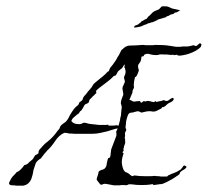

<svg xmlns="http://www.w3.org/2000/svg" viewBox="-20 -581 657 607"><path d="M36 6Q35 6 32.5 6Q30 6 25 5Q15 5 13 4Q7 1 9 -4L15 -16Q20 -24 25 -28Q28 -31 30 -33.5Q32 -36 33 -37Q35 -38 37.5 -39Q40 -40 43 -43L50 -50L57 -59Q66 -61 69 -65Q75 -71 78 -73Q80 -75 82 -76.5Q84 -78 85 -80L91 -90Q93 -91 95 -92Q97 -93 100 -95Q102 -96 102 -101Q102 -105 105 -108Q111 -115 117 -121.5Q123 -128 130 -133Q144 -144 155 -158Q159 -164 161 -166Q163 -169 166 -172Q169 -175 169 -177Q170 -179 170 -180Q170 -181 171 -182Q174 -186 178 -189L188 -196Q196 -205 201 -217Q204 -222 207.5 -227.5Q211 -233 215 -238Q218 -241 221 -244Q224 -247 227 -249Q230 -252 230 -256Q232 -258 233 -259Q234 -260 236 -261Q238 -262 239 -263.5Q240 -265 241 -266Q242 -272 246 -277Q252 -283 254 -286Q256 -289 258 -291.5Q260 -294 262 -296Q270 -304 275 -314Q277 -317 286.5 -324.5Q296 -332 305.5 -340Q315 -348 317 -351Q318 -352 319.5 -353.5Q321 -355 324 -356Q325 -358 325 -359Q325 -360 326 -361Q326 -362 328 -366Q331 -370 334.5 -374Q338 -378 341 -383Q345 -388 347.5 -392.5Q350 -397 352 -401Q354 -404 356 -407Q358 -410 359 -413Q360 -414 360 -415Q360 -416 361 -417L364 -423L367 -425Q378 -437 391 -437Q399 -437 409 -437.5Q419 -438 431 -439Q437 -439 440 -438H460Q466 -438 470 -439Q482 -439 494 -438.5Q506 -438 518 -436L537 -433H542Q546 -433 549.5 -433Q553 -433 556 -434H574Q576 -435 578.5 -435Q581 -435 583 -436Q585 -436 591 -438L595 -437Q597 -435 600 -436H602Q603 -437 605 -439Q607 -441 611 -444Q615 -444 615 -443Q615 -442 617 -441V-440Q616 -439 616 -436Q616 -431 598 -420Q577 -409 556 -406Q554 -406 552 -405.5Q550 -405 548 -405Q542 -405 539 -408Q530 -406 529 -407Q528 -409 520 -407Q519 -408 514 -408Q508 -408 508 -409Q504 -408 495 -409Q491 -409 487.5 -409Q484 -409 482 -408Q479 -407 476 -407Q473 -407 470 -407Q467 -407 463.5 -407.5Q460 -408 456 -409Q450 -411 447 -411Q441 -411 436 -408Q435 -407 435 -406Q435 -405 433 -403Q430 -402 430 -403Q429 -403 427 -401Q427 -395 425 -389Q424 -385 421 -382L417 -376Q416 -372 417 -365Q420 -361 418 -355Q416 -349 414 -345Q412 -340 409 -338Q407 -336 407 -338Q406 -335 404 -324Q403 -318 403 -314.5Q403 -311 403 -310Q405 -304 401 -299Q398 -293 399 -289L389 -265Q392 -265 396 -263Q397 -262 401 -260Q403 -260 406 -260Q409 -260 412 -261Q420 -261 424 -262Q423 -261 423 -259Q424 -259 424 -258Q427 -255 430 -258Q433 -262 437 -261Q439 -259 442 -261Q444 -262 449 -262Q451 -261 453.5 -261Q456 -261 458 -260Q460 -259 462 -259Q464 -259 467 -258Q467 -258 469 -260Q469 -260 469.5 -260Q470 -260 471 -261H473V-260Q472 -259 474 -259Q476 -259 478.5 -259.5Q481 -260 484 -261Q488 -261 490.5 -262Q493 -263 496 -264Q498 -265 502 -263Q503 -261 509 -262Q514 -264 517 -267Q520 -270 527 -272Q529 -270 529 -268V-266Q526 -261 522 -259L512 -254Q510 -253 503 -246L498 -243Q494 -241 494 -243Q490 -239 490 -238L474 -230Q466 -227 459 -229Q452 -230 446 -229Q445 -229 442.5 -228.5Q440 -228 436 -227Q432 -226 429.5 -225.5Q427 -225 427 -225L421 -228Q417 -230 413 -229L402 -226Q399 -225 396 -225Q393 -225 391 -224Q387 -223 384 -216Q383 -213 382 -210Q381 -207 380 -203Q379 -199 378.5 -195.5Q378 -192 378 -188Q377 -184 377 -181Q377 -178 377 -176Q381 -171 378 -167Q374 -160 375 -158Q376 -155 375 -148Q373 -145 375 -143Q377 -141 375 -139Q375 -138 375.5 -136Q376 -134 376 -132Q376 -129 374 -123Q373 -122 373 -121Q373 -120 372 -118Q372 -115 370 -109Q370 -108 370.5 -107.5Q371 -107 371 -105Q371 -104 369 -102Q367 -101 368 -98L371 -96Q369 -92 368 -87.5Q367 -83 366 -79Q366 -77 365.5 -74.5Q365 -72 365 -70Q365 -66 365.5 -62.5Q366 -59 367 -55Q370 -41 377 -37Q378 -36 379.5 -36Q381 -36 382 -35L387 -32Q390 -31 391 -28Q392 -28 393.5 -27Q395 -26 396 -25Q399 -23 401 -25Q405 -27 408 -26Q414 -25 421.5 -24.5Q429 -24 438 -24Q447 -24 454.5 -24Q462 -24 469 -25Q474 -24 479 -24Q484 -24 488 -23H507Q508 -23 508.5 -23.5Q509 -24 510 -24Q510 -26 513 -27Q517 -29 522 -31Q527 -33 532 -35Q538 -37 542.5 -40Q547 -43 551 -45Q555 -49 557 -52Q559 -57 563 -58L569 -55V-51Q563 -45 560 -44Q554 -41 550 -37L547 -30Q545 -28 537 -23Q534 -21 530.5 -18.5Q527 -16 523 -14Q519 -12 515.5 -10Q512 -8 508 -6Q504 -4 501.5 -3Q499 -2 497 -1Q497 -1 491 1Q484 1 481 2Q477 3 473.5 3Q470 3 466 4Q463 2 462 1Q460 1 458 2Q452 3 444.5 3.5Q437 4 428 4Q419 4 411.5 3.5Q404 3 399 2Q392 1 386 2Q381 6 374 4H367Q361 4 358 5H351Q347 5 343 5Q339 5 335 4Q330 3 324.5 2Q319 1 313 0Q310 0 308 0.5Q306 1 304 2Q301 4 297 2L286 -12Q285 -14 287 -21Q289 -25 289.5 -28Q290 -31 291 -33Q291 -39 295 -41L301 -44Q305 -44 307 -46Q310 -46 314 -52Q317 -56 318 -66Q320 -77 322 -81Q325 -81 328 -84Q329 -88 329.5 -91Q330 -94 330 -97Q331 -101 331 -104Q331 -107 332 -110Q334 -115 336 -120.5Q338 -126 340 -131Q342 -136 344 -141.5Q346 -147 348 -152V-160Q346 -165 350 -170Q352 -174 352 -175Q351 -175 349.5 -174.5Q348 -174 346 -174Q340 -172 334 -170.5Q328 -169 323 -167Q317 -165 311 -164Q305 -163 298 -161Q285 -158 271 -158H216Q214 -158 209.5 -158.5Q205 -159 198 -159Q191 -161 187.5 -161Q184 -161 183 -161Q166 -153 155 -136Q141 -115 129 -105L126 -101Q121 -96 119 -93L112 -84L109 -80Q98 -74 93 -65Q91 -60 89.5 -54.5Q88 -49 86 -44Q85 -39 84 -33Q83 -27 81 -22Q80 -17 77.5 -12Q75 -7 70 -2Q64 4 53 6ZM331 -184Q335 -184 339 -184Q343 -184 347 -185Q349 -185 351 -184.5Q353 -184 355 -184L358 -196Q360 -202 360 -205.5Q360 -209 361 -210Q363 -216 363 -225Q364 -230 364 -234Q364 -238 365 -240Q365 -247 362 -254Q362 -257 362.5 -260Q363 -263 364 -266L368 -277Q371 -281 369 -289L367 -302Q367 -304 368 -306.5Q369 -309 370 -311L374 -320Q375 -322 374.5 -324Q374 -326 374 -328Q372 -334 372 -334Q372 -336 372.5 -338Q373 -340 374 -342Q377 -347 377 -353Q377 -354 377 -356Q377 -358 376 -360Q376 -362 375.5 -363.5Q375 -365 375 -366L373 -368Q373 -369 373.5 -370Q374 -371 373 -372Q373 -372 373.5 -373Q374 -374 375 -375L374 -377Q371 -375 369 -370.5Q367 -366 364 -364Q358 -360 354 -356Q352 -354 350.5 -350.5Q349 -347 347 -344Q345 -341 342.5 -341.5Q340 -342 338 -339Q335 -336 332 -333Q329 -330 325 -327Q323 -325 313.5 -318Q304 -311 295 -304Q286 -297 284 -294Q283 -290 285 -287Q282 -285 279.5 -282Q277 -279 274 -277Q272 -275 269.5 -272Q267 -269 264 -267Q261 -261 261 -258Q259 -255 254 -253Q249 -252 246 -247L243 -241L238 -233L235 -230Q235 -230 234.5 -230Q234 -230 233 -229Q232 -228 232 -227Q232 -226 231 -225Q230 -225 230 -224Q230 -223 229 -222Q227 -222 224 -219L218 -214Q213 -209 210 -207L206 -200Q205 -197 207 -197Q211 -191 222 -189Q233 -188 236 -189Q238 -190 240 -191Q242 -192 244 -193Q250 -193 253 -192Q258 -190 266 -189Q271 -188 275.5 -188Q280 -188 285 -187Q290 -186 295.5 -186Q301 -186 305 -186Q310 -186 314 -186Q318 -186 321 -187Q323 -187 323 -185Q322 -185 322.5 -184.5Q323 -184 323 -184ZM404 -494Q404 -500 410 -501Q417 -503 419 -506Q424 -509 425.5 -511Q427 -513 428 -514Q431 -515 431.5 -515.5Q432 -516 433 -516Q435 -518 438.5 -519.5Q442 -521 444 -522Q446 -525 448 -527.5Q450 -530 452 -531L463 -542Q466 -545 474 -548Q482 -551 483 -552Q488 -557 490 -559.5Q492 -562 503 -561H504Q509 -561 513.5 -559Q518 -557 522 -555Q528 -553 532 -552.5Q536 -552 539 -551Q545 -550 548 -548Q552 -546 548 -546Q547 -548 545 -546Q541 -542 538 -542L533 -541Q532 -541 531 -539.5Q530 -538 528 -537L520 -535L511 -530Q508 -530 508 -530L505 -527Q501 -525 498 -525Q497 -525 497 -524.5Q497 -524 495 -523Q494 -525 492 -523Q491 -522 490 -522Q489 -522 489 -522Q486 -521 483.5 -520.5Q481 -520 479 -519Q478 -518 475.5 -516.5Q473 -515 463 -511Q459 -511 453 -508Q449 -508 446 -506Q443 -504 439 -503Q435 -502 431.5 -500Q428 -498 424 -497Q411 -494 406 -494Z"/></svg>

Font: Estonia
Style: Regular
Weight: 400
Designer: Robert E. Leuschke
Foundry: Robert E. Leuschke
Version: Version 1.014; ttfautohint (v1.8.3)